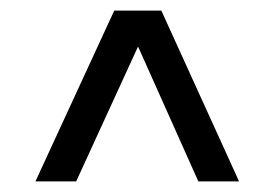

<svg xmlns="http://www.w3.org/2000/svg" viewBox="-20 -771 520 363"><path d="M47 -428 196 -751H285L432 -428H355L241 -683L124 -428Z"/></svg>

Font: Saira Expanded Medium
Style: Regular
Weight: 500
Width: 7
Designer: Hector Gatti with collaboration of the Omnibus-Type team
Foundry: Omnibus-Type
Version: Version 1.100; ttfautohint (v1.8.3)